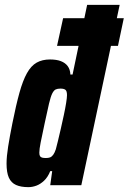

<svg xmlns="http://www.w3.org/2000/svg" viewBox="-20 -763 530 791"><path d="M215 -574 240 -688H490L466 -574ZM97 8Q66 8 46 -1Q26 -10 16.5 -31Q7 -52 7 -89Q7 -118 13.5 -159Q20 -200 31 -255Q46 -330 60 -380.5Q74 -431 91 -461.5Q108 -492 131 -505Q154 -518 186 -518Q213 -518 231 -511Q249 -504 259 -490.5Q269 -477 270 -456H279L339 -743H473L315 0H187L195 -58H187Q177 -33 161.5 -18.5Q146 -4 129.5 2Q113 8 97 8ZM169 -112Q179 -112 186 -114.5Q193 -117 199 -125Q205 -133 210 -148Q213 -159 218.5 -181.5Q224 -204 230.5 -232.5Q237 -261 243 -289Q249 -317 252.5 -339Q256 -361 256 -371Q256 -388 249.5 -393Q243 -398 229 -398Q217 -398 209.5 -394.5Q202 -391 195.5 -378.5Q189 -366 182 -336.5Q175 -307 164 -255Q153 -204 147.5 -176Q142 -148 142 -134Q142 -124 145 -119.5Q148 -115 154 -113.5Q160 -112 169 -112Z"/></svg>

Font: Saira Condensed ExtraBold
Style: Italic
Weight: 800
Width: 3
Italic angle: -12°
Designer: Hector Gatti with collaboration of the Omnibus-Type team
Foundry: Omnibus-Type
Version: Version 1.101